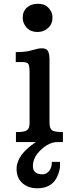

<svg xmlns="http://www.w3.org/2000/svg" viewBox="-20 -765 395 1034"><path d="M182.6 -592.8Q129.4 -592.8 108.9 -638.7Q102.5 -652.8 102.5 -670.9Q102.5 -705.1 125.7 -724.9Q148.9 -744.6 182.6 -744.6Q216.3 -744.6 232.9 -730.5Q262.7 -705.1 262.7 -670.7Q262.7 -636.2 239.3 -614.5Q215.8 -592.8 182.6 -592.8ZM157.2 129.4Q157.2 173.8 210 173.8Q229 173.8 244.1 156.2Q259.3 138.7 259.3 106.9H303.2Q303.2 110.4 303.2 128.2Q303.2 146 294.4 171.4Q267.6 249 181.2 249Q132.3 249 100.8 221.4Q69.3 193.8 69.3 145Q69.3 68.4 173.3 0H65.9V-53.7Q111.3 -53.7 122.8 -62.3Q134.3 -70.8 136.7 -80.6Q139.2 -90.3 139.2 -105V-374Q139.2 -409.2 133.1 -419.9Q127 -430.7 100.1 -430.7H64.9V-484.4Q112.8 -484.4 140.6 -491.5Q168.5 -498.5 179.9 -501.7Q191.4 -504.9 204.6 -504.9Q230.5 -504.9 238.5 -490Q246.6 -475.1 246.6 -442.4V-105Q246.6 -74.2 259.5 -64Q272.5 -53.7 318.8 -53.7V0H289.6Q245.6 0 201.4 40.8Q157.2 81.5 157.2 129.4Z"/></svg>

Font: Arbutus Slab
Style: Regular
Weight: 400
Designer: Karolina Lach
Foundry: Karolina Lach
Version: Version 1.001; ttfautohint (v0.92) -l 10 -r 16 -G 200 -x 7 -